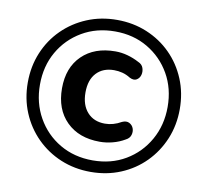

<svg xmlns="http://www.w3.org/2000/svg" viewBox="-80 -803 975 902"><g transform="rotate(10 407.5 -352.5)"><path d="M408 10Q331 10 265 -17.5Q199 -45 149.5 -94.5Q100 -144 72.5 -210Q45 -276 45 -353Q45 -430 72.5 -496Q100 -562 149.5 -611Q199 -660 265 -687.5Q331 -715 408 -715Q485 -715 551 -687.5Q617 -660 666 -611Q715 -562 742.5 -496Q770 -430 770 -353Q770 -276 742.5 -210Q715 -144 666 -94.5Q617 -45 551 -17.5Q485 10 408 10ZM408 -45Q496 -45 564.5 -85.5Q633 -126 672.5 -196Q712 -266 712 -353Q712 -441 672.5 -510Q633 -579 564.5 -619.5Q496 -660 408 -660Q320 -660 251 -619.5Q182 -579 142.5 -510Q103 -441 103 -353Q103 -266 142.5 -196Q182 -126 251 -85.5Q320 -45 408 -45ZM426 -137Q326 -137 267 -195.5Q208 -254 208 -354Q208 -453 267 -510.5Q326 -568 426 -568Q455 -568 484 -560Q513 -552 539 -538Q558 -530 563.5 -513Q569 -496 564.5 -480Q560 -464 546.5 -456Q533 -448 513 -458Q494 -470 474.5 -475Q455 -480 435 -480Q382 -480 351 -447Q320 -414 320 -354Q320 -294 351 -259.5Q382 -225 435 -225Q475 -225 513 -247Q533 -256 547.5 -248.5Q562 -241 567.5 -226Q573 -211 568 -194.5Q563 -178 545 -169Q518 -153 487 -145Q456 -137 426 -137Z"/></g></svg>

Font: Chiron GoRound TC SB
Style: Regular
Weight: 500
Designer: Ryoko NISHIZUKA 西塚涼子 (kana, bopomofo & ideographs); Paul D. Hunt (Latin, Greek & Cyrillic); Sandoll Communications 산돌커뮤니
Foundry: Adobe
Version: Version 1.000;hotconv 1.1.1;makeotfexe 2.6.0